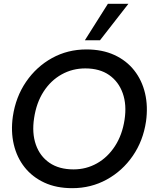

<svg xmlns="http://www.w3.org/2000/svg" viewBox="-20 -970 800 1002"><path d="M357 12Q274 12 211.5 -17Q149 -46 108.5 -97Q68 -148 52 -216Q36 -284 47 -362Q62 -464 116 -543Q170 -622 251.5 -667Q333 -712 431 -712Q514 -712 577 -683Q640 -654 680.5 -602.5Q721 -551 737 -483Q753 -415 742 -336Q727 -235 673 -156.5Q619 -78 537 -33Q455 12 357 12ZM364 -86Q430 -86 486 -117.5Q542 -149 580 -207.5Q618 -266 630 -345Q642 -423 620.5 -483.5Q599 -544 549.5 -578.5Q500 -613 425 -613Q358 -613 301.5 -581.5Q245 -550 207.5 -492Q170 -434 158 -354Q146 -276 167 -215.5Q188 -155 238 -120.5Q288 -86 364 -86ZM423 -760 543 -950H650L502 -760Z"/></svg>

Font: Host Grotesk Medium
Style: Italic
Weight: 500
Italic angle: -8°
Designer: Doğukan Karapınar based on Poppins by Indian Type Foundry, Jonny Pinhorn
Foundry: Element Type
Version: Version 1.001; ttfautohint (v1.8.4.7-5d5b)